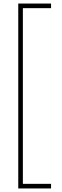

<svg xmlns="http://www.w3.org/2000/svg" viewBox="-20 -885 348 1083"><path d="M83 178V-865H268V-839H109V152H268V178Z"/></svg>

Font: Noto Sans Malayalam UI ExtraCondensed Thin
Style: Regular
Weight: 100
Width: 2
Designer: Jelle Bosma - Monotype Design Team
Foundry: Monotype Imaging Inc.
Version: Version 2.104; ttfautohint (v1.8.4.7-5d5b)